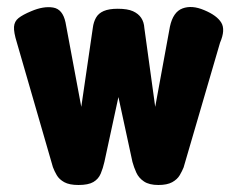

<svg xmlns="http://www.w3.org/2000/svg" viewBox="-20 -518 677 548"><path d="M204 10Q178 10 163.5 2Q149 -6 142 -18Q135 -30 131 -41L28 -397Q19 -426 20 -441.5Q21 -457 33 -466.5Q45 -476 69 -486Q104 -501 131.5 -496.5Q159 -492 167 -454L212 -213L245 -439Q247 -455 254 -467.5Q261 -480 276 -486.5Q291 -493 316 -493Q344 -493 359.5 -486Q375 -479 383 -467Q391 -455 392 -438L423 -213L465 -442Q474 -484 501 -494Q528 -504 563 -489Q599 -474 611.5 -453.5Q624 -433 608 -396L504 -40Q500 -30 493 -18Q486 -6 471.5 2Q457 10 432 10Q406 10 391 0Q376 -10 369 -25.5Q362 -41 358 -56L318 -241L278 -56Q274 -38 267.5 -22.5Q261 -7 246.5 1.5Q232 10 204 10Z"/></svg>

Font: Fredoka Condensed SemiBold
Style: Regular
Weight: 600
Width: 3
Designer: Ben Nathan
Foundry: Milena B. Brandão, Ben Nathan
Version: Version 2.001